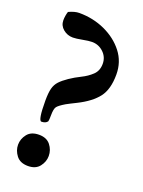

<svg xmlns="http://www.w3.org/2000/svg" viewBox="-126 -690 569 762"><g transform="rotate(20 159.0 -308.5)"><path d="M80.1 -171.9Q66.4 -171.9 66.4 -255.9Q66.4 -289.1 71.3 -307.6Q76.2 -326.2 88.4 -339.4Q100.6 -352.5 122.1 -367.2Q143.6 -381.8 168.5 -394Q193.4 -406.2 211.9 -423.8Q230.5 -441.4 230.5 -470.7Q230.5 -499 210 -518.6Q189.5 -538.1 161.1 -538.1Q147.5 -538.1 122.1 -533.2Q96.7 -528.3 83 -528.3Q59.6 -528.3 42 -543Q24.4 -557.6 24.4 -580.1Q24.4 -598.6 30.3 -617.2Q55.7 -628.9 74.2 -628.9Q132.8 -628.9 183.1 -606Q233.4 -583 264.6 -543Q295.9 -502.9 295.9 -449.2Q295.9 -386.7 269.5 -352.5Q243.2 -318.4 188.5 -291Q172.9 -283.2 164.1 -278.8Q155.3 -274.4 146.5 -269.5Q122.1 -254.9 114.7 -245.6Q107.4 -236.3 107.4 -208Q107.4 -188.5 105.5 -182.6Q97.7 -171.9 80.1 -171.9ZM89.8 11.7Q56.6 11.7 40.5 -9.3Q24.4 -30.3 24.4 -54.7Q24.4 -79.1 40.5 -99.6Q56.6 -120.1 89.8 -120.1Q122.1 -120.1 138.2 -99.6Q154.3 -79.1 154.3 -53.7Q154.3 -29.3 138.2 -8.8Q122.1 11.7 89.8 11.7Z"/></g></svg>

Font: Crimson Text SemiBold
Style: Regular
Weight: 600
Designer: Sebastian Kosch
Foundry: Sebastian Kosch
Version: Version 1.100; ttfautohint (v1.8.4)